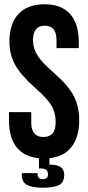

<svg xmlns="http://www.w3.org/2000/svg" viewBox="-20 -730 412 897"><path d="M211 9V39Q245 39 262.5 50Q280 61 280 86Q280 123 255 135Q230 147 178 147Q132 147 107 134Q82 121 82 89V79H156V87Q156 97 162.5 102Q169 107 178 107Q192 107 198 101.5Q204 96 204 83Q204 69 195 63Q186 57 167 57H162V9Q93 3 57.5 -42Q22 -87 22 -166V-206H126V-158Q126 -90 183 -90Q211 -90 225.5 -106.5Q240 -123 240 -160Q240 -204 220 -237.5Q200 -271 146 -318Q78 -378 51 -426.5Q24 -475 24 -536Q24 -619 66 -664.5Q108 -710 188 -710Q267 -710 307.5 -664.5Q348 -619 348 -534V-505H244V-541Q244 -577 230 -593.5Q216 -610 189 -610Q134 -610 134 -543Q134 -505 154.5 -472Q175 -439 229 -392Q298 -332 324 -283Q350 -234 350 -168Q350 -90 314.5 -44Q279 2 211 9Z"/></svg>

Font: kids-team
Style: team
Weight: 400
Designer: Ryoichi Tsunekawa, Thomas Gollenia, Laura Emeder
Foundry: Ryoichi Tsunekawa, Thomas Gollenia, Laura Emeder
Version: Version 2.000